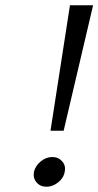

<svg xmlns="http://www.w3.org/2000/svg" viewBox="-20 -700 374 730"><path d="M172 -203 246 -680H334L222 -203ZM157 10Q133 10 119 -6.5Q105 -23 109 -46Q114 -69 134.5 -86Q155 -103 179 -103Q202 -103 216.5 -86.5Q231 -70 226 -47Q222 -23 201 -6.5Q180 10 157 10Z"/></svg>

Font: Teachers
Style: Italic
Weight: 400
Italic angle: -11°
Designer: Alfredo Marco Pradil, Chank Diesel
Version: Version 1.001